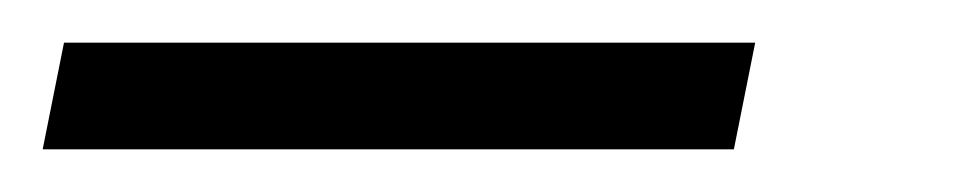

<svg xmlns="http://www.w3.org/2000/svg" viewBox="-107 96 451 90"><path d="M-87 166 -77 116H247L237 166Z"/></svg>

Font: Saira SemiCondensed Light
Style: Italic
Weight: 300
Width: 4
Italic angle: -12°
Designer: Hector Gatti with collaboration of the Omnibus-Type team
Foundry: Omnibus-Type
Version: Version 1.101